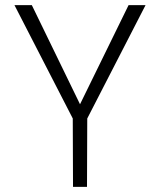

<svg xmlns="http://www.w3.org/2000/svg" viewBox="-20 -731 640 751"><path d="M293 -323.2 482.9 -710.9H549.3L321.3 -267.6L320.3 0H265.6L264.6 -267.6L36.6 -710.9H104.5Z"/></svg>

Font: TypoPRO Roboto Mono
Style: Regular
Weight: 300
Designer: Google
Version: Version 2.000986; 2015; ttfautohint (v1.3)